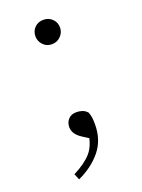

<svg xmlns="http://www.w3.org/2000/svg" viewBox="-129 -552 582 785"><g transform="rotate(-20 161.5 -159.5)"><path d="M76 172 65 146Q118 119 144 89Q170 59 177 4L188 38L146 11Q129 0 120 -13Q111 -26 111 -42Q111 -62 123.5 -76Q136 -90 159 -90Q172 -90 184 -86Q196 -82 206 -71Q211 -58 212.5 -46Q214 -34 214 -17Q214 50 176.5 96.5Q139 143 76 172ZM161 -385Q138 -385 123 -401Q108 -417 108 -438Q108 -461 123 -476Q138 -491 161 -491Q184 -491 199.5 -476Q215 -461 215 -438Q215 -417 199.5 -401Q184 -385 161 -385Z"/></g></svg>

Font: Noto Serif KR ExtraLight ExtraLight
Style: Regular
Weight: 250
Version: Version 2.003-H1;hotconv 1.1.1;makeotfexe 2.6.0